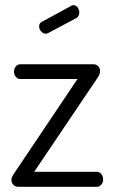

<svg xmlns="http://www.w3.org/2000/svg" viewBox="-20 -721 441 741"><path d="M274 -651 167 -594Q162 -591 157 -591Q147 -591 139 -599.5Q131 -608 131 -619Q131 -632 142 -637L254 -698Q257 -701 262 -701Q273 -701 279.5 -692.5Q286 -684 286 -673Q286 -657 274 -651ZM112 -58H354Q364 -58 371 -49.5Q378 -41 378 -28Q378 -17 371 -8.5Q364 0 354 0H51Q39 0 31.5 -8Q24 -16 24 -26Q24 -37 34 -51L279 -416H58Q48 -416 41 -424.5Q34 -433 34 -444Q34 -456 41 -464.5Q48 -473 58 -473H341Q351 -473 358.5 -466Q366 -459 366 -447Q366 -434 358 -423Z"/></svg>

Font: Dosis
Style: Book
Weight: 400
Designer: EdgarTolentino, PabloImpallari, IginoMarini
Foundry: EdgarTolentino, PabloImpallari, IginoMarini
Version: Version 1.007